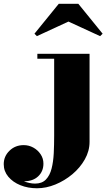

<svg xmlns="http://www.w3.org/2000/svg" viewBox="-184 -748 570 1028"><path d="M14 260Q-34 260 -74.5 243.8Q-115 227.5 -139.5 198.2Q-164 169 -164 131Q-164 89 -133.2 59Q-102.5 29 -57 29Q-29.5 29 -5.5 42.2Q18.5 55.5 33.5 78Q48.5 100.5 48.5 128Q48.5 169.5 20.5 196Q-7.5 222.5 -55 222.5Q-84.5 222.5 -109 208Q-133.5 193.5 -148.2 172.2Q-163 151 -163 131H-137Q-137 161.5 -114.2 184.8Q-91.5 208 -58.8 221.5Q-26 235 3.5 235Q41 235 62 213Q83 191 92.2 154.5Q101.5 118 103.8 72.5Q106 27 106 -20.5V-433.5H16V-460H295.5V11.5Q295.5 60.5 270.2 105.2Q245 150 203.5 184.8Q162 219.5 112.5 239.8Q63 260 14 260ZM13.5 -554.5 0.5 -567.5 130.5 -727.5H235.5L365.5 -567.5L352 -554.5L182.5 -632.5Z"/></svg>

Font: Bodoni Moda 9pt Black
Style: Regular
Weight: 900
Designer: Owen Earl
Foundry: indestructible type
Version: Version 2.005